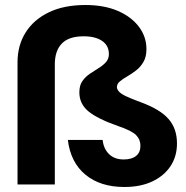

<svg xmlns="http://www.w3.org/2000/svg" viewBox="-20 -737 745 767"><path d="M477 10Q381 10 321.5 -39Q262 -88 251 -178H390Q394 -142 416 -121Q438 -100 474 -100Q506 -100 523.5 -114Q541 -128 541 -155Q541 -180 523.5 -197.5Q506 -215 453 -233Q370 -262 333.5 -292Q297 -322 297 -368Q297 -396 309 -413Q321 -430 338.5 -442Q356 -454 374 -465Q392 -476 403.5 -489Q415 -502 415 -521Q415 -555 388 -573.5Q361 -592 314 -592Q255 -592 227 -563Q199 -534 199 -480V0H50V-488Q50 -556 82.5 -607.5Q115 -659 175.5 -688Q236 -717 321 -717Q396 -717 450.5 -693.5Q505 -670 535 -630Q565 -590 565 -541Q565 -510 553 -489.5Q541 -469 523.5 -455.5Q506 -442 488.5 -432Q471 -422 459 -412Q447 -402 447 -389Q447 -381 454.5 -372Q462 -363 482.5 -353Q503 -343 544 -328Q620 -300 653.5 -261.5Q687 -223 687 -164Q687 -112 661 -73Q635 -34 588 -12Q541 10 477 10Z"/></svg>

Font: DM Sans 9pt 36pt Black
Style: Regular
Weight: 900
Version: Version 4.004;gftools[0.9.30]